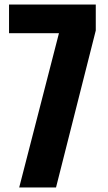

<svg xmlns="http://www.w3.org/2000/svg" viewBox="-20 -830 479 850"><path d="M65 0 241 -683H20V-810H404V-695L228 0Z"/></svg>

Font: Oswald
Style: Bold
Weight: 700
Designer: Vernon Adams
Foundry: Vernon Adams
Version: Version 4.103;gftools[0.9.33.dev8+g029e19f]